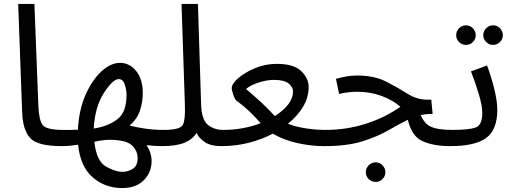

<svg xmlns="http://www.w3.org/2000/svg" viewBox="-20 -734 2595 971"><path d="M291 5Q313 5 327 -8.5Q341 -22 341 -38Q341 -77 301 -77Q215 -77 196 -101.5Q177 -126 174 -199L154 -714H72L92 -167Q95 -77 132.5 -36Q170 5 291 5Z M798 5Q820 5 834 -8.5Q848 -22 848 -38Q848 -77 808 -77Q760 -77 717.5 -83Q675 -89 635 -99Q674 -132 688 -175.5Q702 -219 702 -263Q702 -333 669 -374.5Q636 -416 587 -416Q540 -416 493 -373Q446 -330 412.5 -254Q379 -178 374 -78Q356 -77 338 -77Q320 -77 301 -77L291 5Q312 5 333.5 3Q355 1 375 -2Q386 108 448.5 162.5Q511 217 598 217Q665 217 703 181.5Q741 146 746 95.5Q751 45 721 0Q764 5 798 5ZM580 -334Q603 -334 611.5 -305Q620 -276 620 -254Q620 -166 573 -130.5Q526 -95 454 -84Q460 -194 505.5 -264Q551 -334 580 -334ZM532 -27Q617 -27 646.5 0.5Q676 28 676 65Q676 105 651 120Q626 135 600 135Q563 135 515.5 108Q468 81 457 -17Q503 -27 532 -27Z M1148 -38Q1148 -77 1108 -77Q1062 -77 1030.5 -103.5Q999 -130 997 -207L981 -714H898L915 -205Q918 -129 905 -103Q892 -77 807 -77L798 5Q871 5 912.5 -12Q954 -29 974 -62Q987 -34 1017 -14.5Q1047 5 1098 5Q1120 5 1134 -8.5Q1148 -22 1148 -38Z M1669 -38Q1669 -77 1629 -77Q1579 -77 1529 -84.5Q1479 -92 1436 -108Q1541 -194 1541 -294Q1541 -338 1503.5 -374.5Q1466 -411 1380 -411Q1321 -411 1269 -389Q1217 -367 1184.5 -338.5Q1152 -310 1152 -289Q1152 -278 1160 -254Q1168 -230 1178 -223Q1214 -197 1244 -168Q1274 -139 1298 -111Q1257 -95 1209 -86Q1161 -77 1108 -77L1098 5Q1172 5 1238.5 -12Q1305 -29 1360 -58Q1414 -26 1483.5 -10.5Q1553 5 1619 5Q1641 5 1655 -8.5Q1669 -22 1669 -38ZM1224 -284Q1248 -304 1289.5 -317Q1331 -330 1365 -330Q1419 -330 1440.5 -311Q1462 -292 1462 -272Q1462 -206 1370 -147Q1329 -191 1295.5 -221.5Q1262 -252 1224 -284Z M2256 5Q2278 5 2292 -8.5Q2306 -22 2306 -38Q2306 -77 2266 -77Q2189 -77 2153.5 -96Q2118 -115 2099 -175L2040 -140Q2059 -46 2116 -20.5Q2173 5 2256 5ZM1619 5Q1736 5 1813.5 -19.5Q1891 -44 1946.5 -76.5Q2002 -109 2053 -133.5Q2104 -158 2168 -158L2161 -230H2140Q2088 -230 2040 -260.5Q1992 -291 1932.5 -321.5Q1873 -352 1785 -352Q1735 -352 1679 -335L1695 -259Q1745 -270 1785 -270Q1853 -270 1909.5 -249Q1966 -228 2005 -194Q1925 -138 1828 -107.5Q1731 -77 1628 -77ZM1880 186Q1900 186 1914.5 171.5Q1929 157 1929 137Q1929 117 1914.5 102Q1900 87 1880 87Q1859 87 1844.5 102Q1830 117 1830 137Q1830 157 1844.5 171.5Q1859 186 1880 186Z M2256 5Q2383 5 2439 -36.5Q2495 -78 2495 -179Q2495 -224 2478.5 -289Q2462 -354 2443 -403L2362 -373Q2384 -316 2401.5 -258Q2419 -200 2419 -163Q2419 -102 2386.5 -89.5Q2354 -77 2266 -77ZM2474 -507Q2494 -507 2508.5 -521.5Q2523 -536 2523 -556Q2523 -576 2508.5 -591Q2494 -606 2474 -606Q2453 -606 2438.5 -591Q2424 -576 2424 -556Q2424 -536 2438.5 -521.5Q2453 -507 2474 -507ZM2337 -507Q2357 -507 2371.5 -521.5Q2386 -536 2386 -556Q2386 -576 2371.5 -591Q2357 -606 2337 -606Q2316 -606 2301.5 -591Q2287 -576 2287 -556Q2287 -536 2301.5 -521.5Q2316 -507 2337 -507Z"/></svg>

Font: Noto Sans Arabic UI
Style: Regular
Weight: 400
Designer: Nadine Chahine - Monotype Design Team
Foundry: Monotype Imaging Inc.
Version: Version 1.900